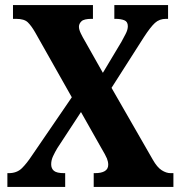

<svg xmlns="http://www.w3.org/2000/svg" viewBox="-20 -734 711 754"><path d="M9 0V-54H14Q46 -54 65.5 -73Q85 -92 106 -124L262 -352L118 -607Q103 -633 89 -646.5Q75 -660 43 -660H31V-714H345V-660H340Q310 -660 300 -650.5Q290 -641 290 -629Q290 -618 297.5 -602.5Q305 -587 314 -572L384 -448L457 -570Q464 -583 473 -600Q482 -617 482 -631Q482 -649 468 -654.5Q454 -660 433 -660H429V-714H640V-660H632Q606 -660 588.5 -644Q571 -628 545 -588L418 -389L580 -107Q597 -77 615 -65.5Q633 -54 650 -54H661V0H348V-54H352Q405 -54 405 -87Q405 -99 400 -111.5Q395 -124 376 -156L298 -294L205 -152Q196 -137 188.5 -121Q181 -105 181 -89Q181 -72 192 -63Q203 -54 232 -54H236V0Z"/></svg>

Font: Noto Serif Ethiopic Condensed ExtraBold
Style: Regular
Weight: 800
Width: 3
Designer: Monotype Design Team
Foundry: Monotype Imaging Inc.
Version: Version 2.102; ttfautohint (v1.8.4.7-5d5b)